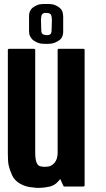

<svg xmlns="http://www.w3.org/2000/svg" viewBox="-20 -918 520 945"><path d="M396.5 -672.9Q396.5 -450.2 396.5 -5.9Q396.5 -2.9 394.5 -2Q393.6 0 390.6 0Q359.4 0 296.9 0Q295.9 0 293.9 -1Q293 -2 292 -2.9Q287.1 -14.6 276.4 -37.1Q269.5 -27.3 257.8 -16.6Q247.1 -6.8 226.6 0Q213.9 2.9 198.2 4.9Q182.6 6.8 167 6.8Q156.2 6.8 145.5 4.9Q134.8 3.9 126 2.9Q94.7 -2.9 71.3 -18.6Q48.8 -34.2 39.1 -56.6Q27.3 -83 23.4 -101.6Q18.6 -119.1 18.6 -161.1Q18.6 -225.6 18.6 -353.5Q18.6 -460 18.6 -672.9Q18.6 -674.8 20.5 -675.8Q21.5 -677.7 24.4 -677.7Q65.4 -677.7 148.4 -677.7Q150.4 -677.7 151.4 -675.8Q153.3 -674.8 153.3 -672.9Q153.3 -503.9 153.3 -166Q153.3 -145.5 156.2 -130.9Q159.2 -116.2 165 -108.4Q170.9 -100.6 182.6 -98.6Q194.3 -95.7 212.9 -97.7Q232.4 -98.6 248 -116.2Q263.7 -133.8 263.7 -168Q263.7 -335.9 263.7 -672.9Q263.7 -674.8 265.6 -675.8Q266.6 -677.7 268.6 -677.7Q309.6 -677.7 390.6 -677.7Q393.6 -677.7 395.5 -675.8Q396.5 -674.8 396.5 -673.8Q396.5 -672.9 396.5 -672.9ZM125 -746.1Q124 -750 124 -753.9Q123 -757.8 123 -762.7Q123 -788.1 123 -838.9Q123 -854.5 128.9 -865.2Q134.8 -877 147.5 -884.8Q159.2 -891.6 169.9 -895.5Q180.7 -898.4 201.2 -898.4Q203.1 -898.4 206.1 -898.4Q208 -898.4 210 -898.4Q211.9 -898.4 212.9 -898.4Q233.4 -898.4 244.1 -895.5Q254.9 -891.6 266.6 -884.8Q275.4 -878.9 281.2 -872.1Q287.1 -864.3 289.1 -854.5Q290 -850.6 290 -844.7Q291 -838.9 291 -838.9Q291 -813.5 291 -762.7Q291 -747.1 285.2 -735.4Q279.3 -723.6 266.6 -716.8Q254.9 -709 244.1 -706.1Q233.4 -702.1 212.9 -702.1Q211.9 -702.1 211.9 -702.1Q210.9 -702.1 210 -702.1Q210 -702.1 209 -702.1Q207 -702.1 205.1 -702.1Q203.1 -702.1 202.1 -702.1Q181.6 -702.1 170.9 -706.1Q160.2 -709 148.4 -716.8Q139.6 -721.7 134.8 -729.5Q128.9 -736.3 125 -746.1ZM183.6 -761.7Q184.6 -758.8 185.5 -755.9Q186.5 -753.9 188.5 -752Q189.5 -750 191.4 -749Q193.4 -748 196.3 -747.1Q197.3 -747.1 202.1 -746.1Q206.1 -745.1 210.9 -745.1Q210.9 -745.1 211.9 -745.1Q212.9 -745.1 213.9 -745.1Q215.8 -745.1 217.8 -746.1Q220.7 -746.1 220.7 -746.1Q223.6 -747.1 225.6 -748Q227.5 -750 229.5 -751Q230.5 -752.9 231.4 -754.9Q232.4 -757.8 233.4 -760.7Q233.4 -762.7 234.4 -782.2Q235.4 -800.8 235.4 -821.3Q235.4 -826.2 234.4 -831.1Q233.4 -835 233.4 -838.9Q232.4 -841.8 231.4 -843.8Q230.5 -845.7 229.5 -847.7Q227.5 -849.6 225.6 -850.6Q224.6 -851.6 221.7 -852.5Q216.8 -853.5 212.9 -854.5Q208 -854.5 205.1 -854.5Q204.1 -854.5 203.1 -854.5Q202.1 -854.5 201.2 -854.5Q200.2 -854.5 199.2 -854.5Q197.3 -854.5 196.3 -853.5Q193.4 -852.5 191.4 -851.6Q189.5 -849.6 188.5 -848.6Q186.5 -846.7 185.5 -844.7Q184.6 -842.8 183.6 -839.8Q183.6 -835.9 182.6 -832Q181.6 -827.1 181.6 -822.3Q181.6 -801.8 182.6 -783.2Q183.6 -763.7 183.6 -761.7Z"/></svg>

Font: Typeface
Style: Regular
Weight: 400
Version: Version 1.0